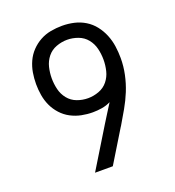

<svg xmlns="http://www.w3.org/2000/svg" viewBox="-135 -849 869 955"><g transform="rotate(-20 300.0 -371.5)"><path d="M299 0H205L334 -211Q348 -234 363 -257.5Q378 -281 393 -305Q371 -294 346.5 -290Q322 -286 298 -286Q268 -286 238.5 -292Q209 -298 182.5 -312Q156 -326 135.5 -348.5Q115 -371 102.5 -398Q90 -425 85 -455Q80 -485 80 -514Q80 -545 85 -574.5Q90 -604 102.5 -631.5Q115 -659 136 -681Q157 -703 183.5 -717.5Q210 -732 240 -737.5Q270 -743 300 -743Q332 -743 363 -736Q394 -729 421 -712.5Q448 -696 467.5 -671Q487 -646 499 -616.5Q511 -587 515.5 -555.5Q520 -524 520 -492Q520 -449 511 -406.5Q502 -364 486 -324.5Q470 -285 448.5 -247.5Q427 -210 405 -173L404 -172Q404 -172 404 -172Q404 -172 404 -172ZM300 -360Q329 -360 357.5 -370.5Q386 -381 404.5 -404Q423 -427 430 -456Q437 -485 437 -514Q437 -544 430 -573Q423 -602 404.5 -625Q386 -648 357.5 -658.5Q329 -669 300 -669Q271 -669 242.5 -658.5Q214 -648 195.5 -625Q177 -602 170 -573Q163 -544 163 -515Q163 -485 170 -456Q177 -427 195.5 -404Q214 -381 242 -370.5Q270 -360 300 -360Z"/></g></svg>

Font: Monocode
Style: Regular
Weight: 400
Designer: Belleve Invis
Foundry: Belleve Invis
Version: Version 16.1.0; ttfautohint (v1.8.4)